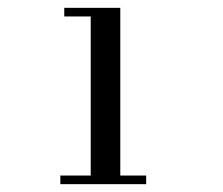

<svg xmlns="http://www.w3.org/2000/svg" viewBox="-20 -926 570 490"><path d="M134 -478V-456H353V-478H287V-906H144V-884H211.5V-478Z"/></svg>

Font: Bodoni* 06pt Medium
Style: Regular
Weight: 500
Version: Version 2.3